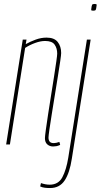

<svg xmlns="http://www.w3.org/2000/svg" viewBox="-20 -730 508 970"><path d="M95 -530H114L110 -507Q133 -520 160.5 -530Q188 -540 215 -540Q254 -540 271.5 -518Q289 -496 289 -462Q289 -454 284.5 -422.5Q280 -391 272.5 -345Q265 -299 257 -249Q249 -199 241.5 -153Q234 -107 229.5 -75Q225 -43 225 -35Q225 -22 231 -14.5Q237 -7 252 -7Q258 -7 264.5 -8.5Q271 -10 280 -13L284 2Q273 7 264.5 8.5Q256 10 248 10Q231 10 219 -0.5Q207 -11 207 -32Q207 -41 211.5 -74Q216 -107 223 -152.5Q230 -198 238 -248Q246 -298 253 -343Q260 -388 264.5 -419.5Q269 -451 269 -459Q269 -486 256 -504.5Q243 -523 208 -523Q185 -523 157.5 -513Q130 -503 107 -488L30 0H11ZM458 -710Q463 -710 466 -709Q469 -708 468 -702Q466 -684 463.5 -680Q461 -676 451 -676Q446 -676 443 -677Q440 -678 441 -684Q443 -702 445.5 -706Q448 -710 458 -710ZM438 -530 343 71Q332 144 306.5 182Q281 220 233 220Q219 220 206.5 218.5Q194 217 183 212L187 195Q210 203 231 203Q275 203 295 165.5Q315 128 325 66L419 -530Z"/></svg>

Font: Georama Condensed Thin
Style: Italic
Weight: 100
Width: 3
Italic angle: -9°
Designer: Jean-Baptiste Levee
Foundry: Production Type
Version: Version 1.000